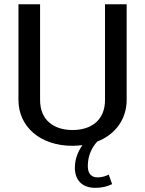

<svg xmlns="http://www.w3.org/2000/svg" viewBox="-20 -670 682 902"><path d="M66.7 -200C66.7 -77.5 165.8 15 320.8 15C336.7 15 352.5 13.3 367.5 11.7C347.5 40 331.7 75 331.7 118.3C331.7 174.2 364.2 212.5 427.5 212.5C459.2 212.5 485 205.8 506.7 195L490.8 150C482.5 155 461.7 163.3 438.3 163.3C413.3 163.3 392.5 150 392.5 110C392.5 58.3 413.3 21.7 436.7 -5C523.3 -38.3 575 -111.7 575 -200V-650H473.3V-200C473.3 -105.8 409.2 -59.2 320.8 -59.2C232.5 -59.2 168.3 -105.8 168.3 -200V-650H66.7Z"/></svg>

Font: Boon Medium
Style: Regular
Weight: 500
Designer: Sungsit Sawaiwan
Foundry: FontUni
Version: Version 2.0